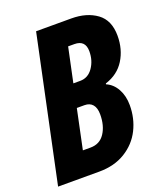

<svg xmlns="http://www.w3.org/2000/svg" viewBox="-137 -804 765 893"><g transform="rotate(-20 246.0 -357.0)"><path d="M147 -714H321Q397 -714 446.5 -678Q496 -642 496 -565Q496 -498 464 -446.5Q432 -395 369 -375L368 -371Q401 -357 420 -322.5Q439 -288 439 -242Q439 -177 411.5 -122Q384 -67 329.5 -33.5Q275 0 200 0H-4ZM261 -427Q300 -427 324 -461.5Q348 -496 348 -542Q348 -597 294 -597H263L227 -427ZM200 -119Q246 -119 270.5 -156Q295 -193 295 -249Q295 -281 281 -297.5Q267 -314 241 -314H203L162 -119Z"/></g></svg>

Font: Noto Sans Display Ex Bold Cond
Style: Italic
Weight: 800
Width: 3
Italic angle: -12°
Designer: Monotype Design team
Foundry: Monotype Imaging Inc.
Version: Version 1.000